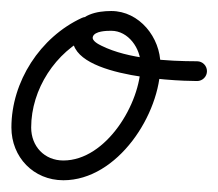

<svg xmlns="http://www.w3.org/2000/svg" viewBox="-28 -297 386 340"><path d="M117 -265.3C117 -265.3 117 -265.3 117 -265.3C43.2 -231.2 -7.8 -152.5 -7.8 -71.2C-7.8 -18.8 31.3 22.2 84.2 22.2C180.4 22.2 256.1 -95.1 256.1 -182.5C256.1 -230.5 218.9 -277.5 169 -277.5C143.3 -277.5 113.1 -271.2 103.5 -243.8C103.5 -243.8 103.5 -243.8 103.5 -243.8C103.5 -243.9 103.5 -243.9 103.5 -243.9C74.6 -162.8 275.9 -153.6 321 -153.5C330.6 -153.5 338.5 -161.3 338.5 -171C338.5 -180.6 330.7 -188.5 321 -188.5C268.9 -188.6 199.1 -192.5 151.9 -215.9C147.1 -218.3 133.8 -224.7 136.5 -232.1C136.5 -232.1 136.5 -232.1 136.5 -232.2C136.5 -232.2 136.5 -232.2 136.5 -232.2C140 -242.1 160.6 -242.5 169 -242.5C199.4 -242.5 221.1 -211.2 221.1 -182.5C221.1 -114.8 160.4 -12.8 84.2 -12.8C50.6 -12.8 27.2 -38 27.2 -71.2C27.2 -138.9 70.3 -205.1 131.7 -233.6C140.5 -237.7 144.3 -248.1 140.2 -256.8C136.2 -265.6 125.8 -269.4 117 -265.3Z"/></svg>

Font: FRB American Cursive Guidelines
Style: Italic
Weight: 400
Italic angle: -25°
Version: Version 2.0;Modular Font Editor K font №1